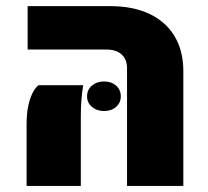

<svg xmlns="http://www.w3.org/2000/svg" viewBox="-20 -611 683 631"><path d="M397.5 -386.7Q397.5 -416 379.6 -432.1Q361.8 -448.2 329.1 -448.2H70.8V-590.8H343.3Q417.5 -590.8 471.4 -565.2Q525.4 -539.6 554 -491.5Q582.5 -443.4 582.5 -377.4V0H397.5ZM266.1 -294.4Q266.1 -315.9 282 -329.6Q297.9 -343.3 321.8 -343.3Q346.2 -343.3 361.6 -329.6Q377 -315.9 377 -294.4Q377 -273.4 361.6 -259.8Q346.2 -246.1 321.8 -246.1Q298.3 -246.1 282.2 -259.8Q266.1 -273.4 266.1 -294.4ZM67.4 -203.1Q67.4 -242.7 74.5 -270Q81.5 -297.4 90.6 -311.8Q99.6 -326.2 106.9 -331.1H253.4Q245.6 -284.2 245.6 -224.6V0H67.4Z"/></svg>

Font: Heebo Black
Style: Regular
Weight: 900
Designer: Oded Ezer
Foundry: Meir Sadan
Version: Version 2.001; ttfautohint (v1.5.14-ce02) -l 8 -r 50 -G 200 